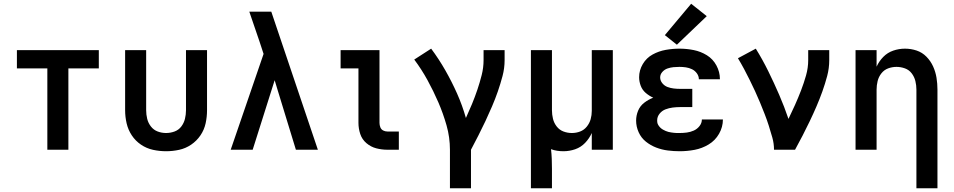

<svg xmlns="http://www.w3.org/2000/svg" viewBox="-20 -797 5080 1022"><path d="M232 0H344V-433H506V-530H70V-433H232Z M864 8Q899 8 933.5 0.5Q968 -7 997.5 -27Q1027 -47 1047 -76.5Q1067 -106 1074.5 -140.5Q1082 -175 1082 -210V-530H970V-210Q970 -187 964.5 -164.5Q959 -142 945 -123.5Q931 -105 909 -97Q887 -89 864 -89Q841 -89 819.5 -97Q798 -105 783.5 -123.5Q769 -142 763.5 -164.5Q758 -187 758 -210V-530H646V-210Q646 -175 654 -140.5Q662 -106 681.5 -76.5Q701 -47 730.5 -27Q760 -7 794.5 0.5Q829 8 864 8Z M1208 0H1325L1442 -370L1458 -317L1555 0H1672L1424 -735H1307Q1321 -695 1334.5 -654.5Q1348 -614 1362 -574L1383 -510Z M2042 0H2103V-97H2042Q2030 -97 2019.5 -102.5Q2009 -108 2004.5 -119.5Q2000 -131 2000 -143V-530H1793V-433H1888V-143Q1888 -113 1897.5 -84Q1907 -55 1930.5 -35Q1954 -15 1983 -7.5Q2012 0 2042 0Z M2375 205H2487V0Q2507 -38 2526.5 -76Q2546 -114 2564 -152.5Q2582 -191 2599 -230.5Q2616 -270 2630 -310.5Q2644 -351 2655 -392.5Q2666 -434 2666 -477V-530H2554V-477Q2554 -437 2544 -397.5Q2534 -358 2521 -319.5Q2508 -281 2492.5 -243.5Q2477 -206 2460 -169Q2441 -236 2413 -299Q2385 -362 2350.5 -422.5Q2316 -483 2275 -538L2185 -480Q2224 -428 2255.5 -370.5Q2287 -313 2313 -253Q2339 -193 2357 -129.5Q2375 -66 2375 0Z M2806 205H2918V102Q2918 76 2917 49.5Q2916 23 2913 -3Q2929 3 2945.5 5.5Q2962 8 2979 8Q3011 8 3041.5 -2.5Q3072 -13 3094.5 -36.5Q3117 -60 3130 -89V0H3242V-530H3130V-207Q3130 -184 3124 -162.5Q3118 -141 3103.5 -123Q3089 -105 3068 -97Q3047 -89 3024 -89Q3001 -89 2979.5 -97Q2958 -105 2943.5 -123.5Q2929 -142 2923.5 -164.5Q2918 -187 2918 -210V-530H2806Z M3598 8Q3638 8 3677.5 0.5Q3717 -7 3752 -28Q3787 -49 3807.5 -85Q3828 -121 3828 -161H3716Q3716 -142 3703.5 -126Q3691 -110 3673 -102Q3655 -94 3636 -91.5Q3617 -89 3598 -89Q3590 -89 3582.5 -89Q3575 -89 3567.5 -90Q3560 -91 3552.5 -92Q3545 -93 3537.5 -95Q3530 -97 3523 -100Q3516 -103 3509 -107Q3502 -111 3496.5 -116Q3491 -121 3486.5 -127.5Q3482 -134 3480 -140Q3478 -146 3478 -156Q3478 -176 3491 -192Q3504 -208 3522.5 -215Q3541 -222 3560.5 -224.5Q3580 -227 3600 -227H3665V-324H3600Q3583 -324 3566 -326Q3549 -328 3533 -334Q3517 -340 3505.5 -354Q3494 -368 3494 -385Q3494 -401 3505.5 -414Q3517 -427 3533 -432.5Q3549 -438 3565 -439.5Q3581 -441 3597 -441Q3614 -441 3631 -438.5Q3648 -436 3663.5 -428.5Q3679 -421 3689.5 -406.5Q3700 -392 3700 -375H3812V-377Q3812 -414 3793.5 -448.5Q3775 -483 3742.5 -503Q3710 -523 3672.5 -530.5Q3635 -538 3597 -538Q3560 -538 3523.5 -531.5Q3487 -525 3454 -507Q3421 -489 3401.5 -456Q3382 -423 3382 -386Q3382 -363 3390.5 -340.5Q3399 -318 3417 -302.5Q3435 -287 3457 -277Q3431 -267 3409 -250Q3387 -233 3376.5 -207.5Q3366 -182 3366 -155Q3366 -123 3379.5 -93Q3393 -63 3418 -43Q3443 -23 3473 -11.5Q3503 0 3534.5 4Q3566 8 3598 8ZM3583 -559 3742 -711 3659 -777 3519 -610Z M4100 0H4212Q4233 -38 4252.5 -76Q4272 -114 4290.5 -152.5Q4309 -191 4326 -230.5Q4343 -270 4357.5 -310.5Q4372 -351 4383 -392.5Q4394 -434 4394 -477V-530H4282V-477Q4282 -436 4270.5 -395.5Q4259 -355 4244 -316Q4229 -277 4212 -239Q4195 -201 4177 -164Q4155 -229 4127.5 -292.5Q4100 -356 4069.5 -418Q4039 -480 4003 -538L3908 -487Q3925 -459 3940.5 -430Q3956 -401 3970.5 -371.5Q3985 -342 3999 -312Q4013 -282 4025.5 -251.5Q4038 -221 4050 -190.5Q4062 -160 4072 -128.5Q4082 -97 4091 -65Q4100 -33 4100 0Z M4858 205H4970V-320Q4970 -352 4965 -383Q4960 -414 4947 -443Q4934 -472 4911.5 -495Q4889 -518 4859 -528Q4829 -538 4797 -538Q4765 -538 4734.5 -527.5Q4704 -517 4681.5 -494Q4659 -471 4646 -442V-530H4534V0H4646V-320Q4646 -343 4651.5 -365.5Q4657 -388 4671.5 -406.5Q4686 -425 4707.5 -433Q4729 -441 4752 -441Q4775 -441 4797 -433Q4819 -425 4833 -406.5Q4847 -388 4852.5 -365.5Q4858 -343 4858 -320Z"/></svg>

Font: Iosevka Sparkle Semibold
Style: Regular
Weight: 600
Designer: Belleve Invis
Foundry: Belleve Invis
Version: Version 4.5.0; ttfautohint (v1.8.3)